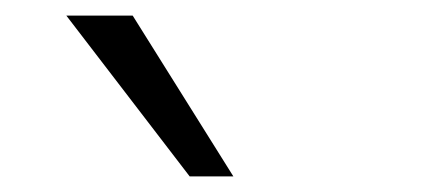

<svg xmlns="http://www.w3.org/2000/svg" viewBox="-20 -780 540 246"><path d="M223 -554 65 -760H150L279 -554Z"/></svg>

Font: Nunito Sans 10pt Expanded Light
Style: Regular
Weight: 300
Width: 7
Designer: Vernon Adams
Foundry: Vernon Adams
Version: Version 3.101;gftools[0.9.27]